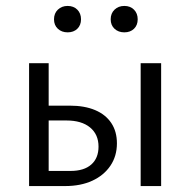

<svg xmlns="http://www.w3.org/2000/svg" viewBox="-20 -627 640 647"><path d="M78 0V-414H144V-51H218Q263 -51 287.5 -72.5Q312 -94 312 -133Q312 -174 283.5 -197.5Q255 -221 204 -221H125V-271H215Q265 -271 300.5 -256Q336 -241 355 -212.5Q374 -184 374 -144Q374 -101 352 -68.5Q330 -36 291 -18Q252 0 199 0ZM454 0V-414H523V0ZM208 -518Q188 -518 175 -530Q162 -542 162 -562Q162 -582 175 -594.5Q188 -607 208 -607Q228 -607 240.5 -594.5Q253 -582 253 -562Q253 -542 240.5 -530Q228 -518 208 -518ZM399 -518Q379 -518 366 -530Q353 -542 353 -562Q353 -582 366 -594.5Q379 -607 399 -607Q419 -607 431.5 -594.5Q444 -582 444 -562Q444 -542 431.5 -530Q419 -518 399 -518Z"/></svg>

Font: Ysabeau Office
Style: Regular
Weight: 400
Designer: Christian Thalmann (Catharsis Fonts)
Version: Version 2.001;gftools[0.9.30]; featfreeze: tnum,lnum,ss02